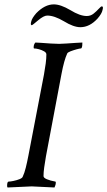

<svg xmlns="http://www.w3.org/2000/svg" viewBox="-20 -832 478 855"><path d="M13.7 2.9Q11.7 1 11.7 -4.9Q11.7 -23.4 18.6 -23.4Q26.4 -23.4 40.5 -26.4Q54.7 -29.3 66.9 -34.2Q79.1 -39.1 81.1 -44.9Q88.9 -61.5 94.7 -85Q100.6 -108.4 106.4 -138.7L175.8 -500Q180.7 -527.3 183.6 -549.3Q186.5 -571.3 186.5 -589.8Q186.5 -597.7 176.3 -603.5Q166 -609.4 153.3 -612.8Q140.6 -616.2 131.8 -616.2Q129.9 -616.2 129.9 -621.1Q129.9 -634.8 137.7 -642.6Q145.5 -642.6 164.6 -641.1Q183.6 -639.6 205.6 -638.2Q227.5 -636.7 243.2 -636.7Q253.9 -636.7 275.4 -638.2Q296.9 -639.6 317.9 -641.1Q338.9 -642.6 346.7 -642.6V-639.6Q346.7 -616.2 339.8 -616.2Q335 -616.2 320.8 -612.3Q306.6 -608.4 293.9 -603.5Q281.2 -598.6 279.3 -593.8Q265.6 -564.5 253.9 -502.9L184.6 -135.7Q179.7 -108.4 176.8 -86.4Q173.8 -64.5 173.8 -47.9Q173.8 -40 189 -33.7Q204.1 -27.3 226.6 -23.4Q228.5 -23.4 228.5 -19.5Q228.5 -8.8 222.7 2.9Q177.7 1 152.3 -0.5Q127 -2 121.1 -2ZM337.9 -710.9Q307.6 -710.9 264.6 -737.3Q221.7 -762.7 190.4 -762.7Q174.8 -762.7 149.4 -741.2Q124 -719.7 122.1 -719.7Q114.3 -719.7 119.1 -736.3Q122.1 -751 141.6 -773.4Q179.7 -812.5 219.7 -812.5Q250 -812.5 293 -787.1Q335.9 -760.7 366.2 -760.7Q383.8 -760.7 397 -771.5Q410.2 -782.2 419.9 -793Q429.7 -803.7 433.6 -803.7Q441.4 -803.7 436.5 -787.1Q433.6 -771.5 414.1 -749Q378.9 -710.9 337.9 -710.9Z"/></svg>

Font: Crimson Text
Style: Italic
Weight: 400
Italic angle: -11°
Designer: Sebastian Kosch
Foundry: Sebastian Kosch
Version: Version 1.100; ttfautohint (v1.8.4)